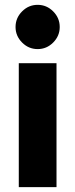

<svg xmlns="http://www.w3.org/2000/svg" viewBox="-20 -774 310 794"><path d="M57.7 0V-512.7H213.7V0ZM135.7 -571Q98.3 -571 71.3 -598.2Q44.3 -625.3 44.3 -662.3Q44.3 -699.7 71.3 -726.8Q98.3 -754 135.7 -754Q173 -754 200 -726.8Q227 -699.7 227 -662.3Q227 -625.3 200 -598.2Q173 -571 135.7 -571Z"/></svg>

Font: MuseoModerno Thin
Style: Regular
Weight: 100
Designer: Pablo Cosgaya, Héctor Gatti, Marcela Romero, and the Authors of The MuseoModerno Project.
Foundry: Omnibus-Type Team
Version: Version 1.003